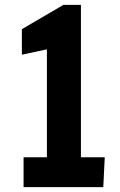

<svg xmlns="http://www.w3.org/2000/svg" viewBox="-20 -770 494 790"><path d="M77 0V-123H173V-567L70 -545V-650L241 -750H313V-123H411L405 0Z"/></svg>

Font: Francois One
Style: Regular
Weight: 400
Designer: Vernon Adams
Foundry: Vernon Adams
Version: Version 2.000